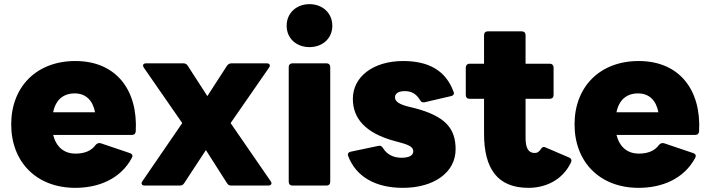

<svg xmlns="http://www.w3.org/2000/svg" viewBox="-20 -852 3420 925"><path d="M343 53C455 53 561 10 615 -91C617 -95 618 -98 618 -101C618 -107 614 -111 607 -114L465 -162C456 -164 448 -162 441 -154C420 -125 387 -112 344 -112C288 -112 251 -144 236 -202H615C627 -202 633 -208 634 -219C645 -419 539 -558 343 -558C155 -558 34 -433 34 -253C34 -72 155 53 343 53ZM438 -311H236C248 -371 285 -402 340 -402C393 -402 427 -369 438 -311Z M676 42H846C855 42 862 39 867 31L972 -129L1074 31C1079 39 1085 42 1094 42H1273C1282 42 1288 37 1288 31C1288 28 1286 24 1284 21L1091 -259L1276 -526C1279 -530 1280 -533 1280 -537C1280 -543 1274 -547 1265 -547H1096C1088 -547 1080 -544 1074 -536L979 -389L884 -536C879 -544 871 -547 862 -547H684C675 -547 669 -543 669 -536C669 -533 671 -530 673 -526L858 -259L666 21C663 25 662 28 662 31C662 37 667 42 676 42Z M1471 -625C1533 -625 1581 -666 1581 -728C1581 -790 1533 -832 1471 -832C1409 -832 1361 -790 1361 -728C1361 -666 1409 -625 1471 -625ZM1371 -530V24C1371 35 1378 42 1389 42H1553C1564 42 1571 35 1571 24V-530C1571 -540 1564 -547 1553 -547H1389C1378 -547 1371 -540 1371 -530Z M1921 53C2069 53 2175 -20 2175 -133C2175 -234 2125 -294 1970 -333L1949 -338C1904 -349 1883 -363 1883 -383C1883 -404 1903 -413 1930 -413C1965 -413 1986 -398 2003 -371C2007 -363 2012 -359 2020 -359C2021 -359 2023 -359 2024 -359L2153 -389C2162 -391 2167 -396 2167 -403C2167 -405 2166 -407 2165 -410C2128 -511 2047 -558 1922 -558C1779 -558 1680 -483 1680 -376C1680 -286 1734 -211 1887 -171L1909 -165C1958 -152 1971 -140 1971 -123C1971 -102 1949 -92 1914 -92C1877 -92 1844 -107 1825 -139C1820 -146 1815 -150 1808 -150C1806 -150 1804 -149 1802 -149L1669 -121C1661 -119 1656 -114 1656 -108C1656 -106 1656 -103 1657 -101C1695 -1 1788 53 1921 53Z M2526 53C2604 53 2687 19 2729 -66C2731 -70 2733 -75 2733 -78C2733 -85 2729 -90 2722 -93L2610 -141C2606 -143 2603 -144 2600 -144C2595 -144 2592 -141 2588 -137C2578 -121 2569 -115 2556 -115C2525 -115 2512 -139 2512 -189V-376H2629C2640 -376 2647 -383 2647 -394V-527C2647 -537 2640 -545 2629 -545H2512V-683C2512 -694 2505 -701 2494 -701H2330C2319 -701 2312 -694 2312 -683V-545H2242C2231 -545 2224 -537 2224 -527V-394C2224 -383 2231 -376 2242 -376H2312V-208C2312 -39 2377 53 2526 53Z M3057 53C3169 53 3275 10 3329 -91C3331 -95 3332 -98 3332 -101C3332 -107 3328 -111 3321 -114L3179 -162C3170 -164 3162 -162 3155 -154C3134 -125 3101 -112 3058 -112C3002 -112 2965 -144 2950 -202H3329C3341 -202 3347 -208 3348 -219C3359 -419 3253 -558 3057 -558C2869 -558 2748 -433 2748 -253C2748 -72 2869 53 3057 53ZM3152 -311H2950C2962 -371 2999 -402 3054 -402C3107 -402 3141 -369 3152 -311Z"/></svg>

Font: LINE Seed JP App_OTF ExtraBold
Style: Regular
Weight: 800
Designer: LINE & Fontrix & Fontworks
Version: Version 1.013